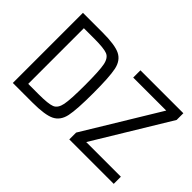

<svg xmlns="http://www.w3.org/2000/svg" viewBox="-108 -1010 1332 1332"><g transform="rotate(45 558.0 -344.0)"><path d="M86 0ZM86 -688H278Q401 -688 452 -662.5Q503 -637 517 -570.5Q531 -504 531 -344Q531 -184 517 -117.5Q503 -51 452 -25.5Q401 0 278 0H86ZM269 -71Q363 -71 396.5 -84.5Q430 -98 440.5 -150Q451 -202 451 -344Q451 -485 440.5 -537.5Q430 -590 396 -603.5Q362 -617 269 -617H166V-71ZM640 0V-67L974 -617H650V-688H1071V-622L736 -70H1076V0Z"/></g></svg>

Font: Assailand
Style: Regular
Weight: 400
Designer: Hector Gatti with collaboration of the Omnibus-Type team
Foundry: Omnibus-Type
Version: Version 0.072;October 19, 2019;FontCreator 12.0.0.2547 64-bi